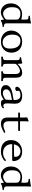

<svg xmlns="http://www.w3.org/2000/svg" viewBox="1864 -2602 749 4518"><g transform="rotate(90 2239.0 -343.5)"><path d="M441.9 -138.2V-350.1Q441.9 -376 438.5 -386Q435.1 -396 422.9 -410.2Q406.7 -428.2 373.3 -438.7Q339.8 -449.2 306.2 -449.2Q223.1 -449.2 184.1 -394Q149.9 -351.1 149.9 -246.1Q149.9 -149.9 198 -95.5Q246.1 -41 300.8 -41Q325.7 -41 360.4 -55.4Q395 -69.8 423.8 -95.2Q441.9 -111.3 441.9 -138.2ZM430.2 -56.2Q348.1 10.7 270 11.2Q175.8 11.2 117.9 -55.4Q60.1 -122.1 60.1 -226.1Q60.1 -347.2 141.1 -422.9Q216.3 -488.8 317.9 -488.8Q335 -488.8 362.5 -484.4Q390.1 -480 410.6 -475.6Q431.2 -471.2 432.1 -471.2Q441.9 -471.2 441.9 -481V-559.1Q441.9 -613.3 428 -626.2Q414.1 -639.2 357.9 -641.1Q346.7 -652.3 352.1 -670.9Q387.2 -673.8 445.1 -682.4Q502.9 -690.9 520 -698.2Q533.2 -698.2 533.2 -688Q529.3 -647.9 528.8 -583V-129.9Q528.8 -90.8 543.5 -77.4Q558.1 -64 611.8 -57.1Q615.7 -52.2 616 -43.2Q616.2 -34.2 611.8 -29.8Q511.7 -22 473.1 9.8Q461.9 12.7 454.1 9.8Q442.9 -28.3 442.9 -55.2Q443.4 -65.9 430.2 -56.2Z M699.7 -230Q699.7 -336.9 768.6 -412.1Q841.8 -490.2 960.4 -490.2Q1027.3 -490.2 1079.6 -467.5Q1131.8 -444.8 1161.1 -408Q1190.4 -371.1 1205.1 -328.6Q1219.7 -286.1 1219.7 -240.2Q1219.7 -122.1 1139.6 -51.8Q1069.8 10.3 958.5 9.8Q895.5 9.8 844.5 -11.7Q793.5 -33.2 762.9 -67.6Q732.4 -102.1 716.1 -144Q699.7 -186 699.7 -230ZM940.4 -449.2Q795.4 -449.2 795.4 -254.9Q795.4 -205.1 811 -157Q826.7 -108.9 869.6 -69.8Q912.6 -30.8 976.6 -30.8Q1003.4 -30.8 1026.6 -37.8Q1049.8 -44.9 1073.2 -62.5Q1096.7 -80.1 1110.1 -116Q1123.5 -151.9 1123.5 -203.1Q1123.5 -324.2 1075.4 -386.7Q1027.3 -449.2 940.4 -449.2Z M1491.2 -389.2Q1582 -490.2 1696.3 -490.2Q1748 -490.2 1779.3 -456.1Q1809.1 -422.9 1809.1 -321.8V-126Q1809.1 -65.9 1822.3 -52Q1835.4 -38.1 1886.2 -35.2Q1890.1 -31.2 1890.1 -16.6Q1890.1 -2 1886.2 2Q1800.3 0 1765.1 0Q1744.1 0 1660.2 2Q1656.2 -2.9 1656.2 -16.4Q1656.2 -29.8 1660.2 -35.2Q1701.2 -39.1 1711.7 -53Q1722.2 -66.9 1722.2 -126V-325.2Q1722.2 -378.4 1707.5 -401.9Q1684.6 -438 1654.3 -438Q1580.1 -438 1499.5 -358.9Q1482.4 -339.8 1482.4 -316.9V-126Q1482.4 -66.9 1492.4 -53Q1502.4 -39.1 1542.5 -35.2Q1547.4 -30.3 1547.4 -16.1Q1547.4 -2 1542.5 2Q1458.5 0 1438.5 0Q1397.5 0 1315.4 2Q1311.5 -2 1311.5 -15.9Q1311.5 -29.8 1315.4 -35.2Q1369.6 -40 1382.6 -53Q1395.5 -65.9 1395.5 -126V-368.2Q1395.5 -410.2 1383.8 -421.1Q1372.1 -432.1 1330.1 -436Q1324.2 -453.1 1328.1 -463.9Q1418 -476.1 1462.4 -493.2Q1470.2 -493.2 1474.1 -484.9Q1481.9 -466.8 1482.4 -389.2Q1482.4 -377 1491.2 -389.2Z M2333 -250 2212.9 -227.1Q2149.9 -214.8 2116 -184.3Q2082 -153.8 2082 -111.8Q2082 -82 2105 -58.6Q2127.9 -35.2 2173.8 -35.2Q2199.7 -35.2 2238.3 -50.5Q2276.9 -65.9 2306.2 -85Q2325.2 -98.1 2326.2 -116.2ZM2326.2 -55.2H2322.8L2294.9 -36.1Q2251 -8.3 2220.5 0.7Q2189.9 9.8 2144 9.8Q2069.8 9.8 2026.4 -18.1Q1982.9 -45.9 1982.9 -106.9Q1982.9 -164.1 2036.9 -205.1Q2090.8 -246.1 2194.8 -264.2L2324.7 -286.1Q2334.5 -289.1 2335 -299.8Q2335 -449.7 2226.1 -450.2Q2183.1 -450.2 2149.4 -438.5Q2115.7 -426.8 2115.7 -402.8Q2115.7 -386.7 2118.2 -380.9Q2122.1 -373 2122.1 -359.9Q2122.1 -348.6 2105.5 -338.4Q2088.9 -328.1 2066.9 -328.1Q2022 -328.1 2022 -367.2Q2022 -412.1 2089.4 -451.2Q2156.7 -490.2 2235.8 -490.2Q2431.6 -490.2 2419.9 -301.8L2413.1 -141.1Q2409.2 -45.9 2474.1 -45.9Q2490.2 -45.9 2500.5 -54.9Q2510.7 -64 2513.2 -64Q2518.1 -64 2523.9 -57.4Q2529.8 -50.8 2529.8 -44.9Q2529.8 -38.1 2516.8 -25.6Q2503.9 -13.2 2475.3 -1.7Q2446.8 9.8 2412.1 9.8Q2365.2 9.8 2348.1 -7.3Q2331.1 -24.4 2326.2 -55.2Z M2647.5 -439.9H2746.6Q2746.6 -488.8 2745.8 -527.3Q2745.1 -565.9 2744.4 -585Q2743.7 -604 2743.7 -606Q2743.7 -610.4 2749.8 -613.3Q2755.9 -616.2 2767.8 -619.4Q2779.8 -622.6 2785.6 -625Q2827.6 -642.6 2830.1 -642.6Q2837.9 -642.6 2837.4 -633.8Q2833.5 -593.8 2833.5 -528.8V-439.9H3053.7Q3061.5 -439.9 3061.5 -434.1V-409.2Q3061.5 -396 3037.6 -396H2833.5V-187Q2833.5 -106.9 2861.6 -77.9Q2889.6 -48.8 2935.5 -48.8Q2982.4 -48.8 3089.4 -94.2Q3102.5 -93.3 3107.4 -65.9Q2970.2 10.3 2900.4 9.8Q2746.6 9.8 2746.6 -139.2V-396H2634.8Q2629.9 -396 2629.4 -401.9V-419.9Q2629.4 -439.9 2647.5 -439.9Z M3377.4 -295.9 3651.4 -299.8Q3661.1 -299.8 3666.3 -308.3Q3671.4 -316.9 3671.4 -326.2Q3671.4 -390.1 3630.4 -420.2Q3589.4 -450.2 3543.5 -450.2Q3486.3 -450.2 3439.9 -414.1Q3393.6 -377.9 3377.4 -295.9ZM3749 -108.9Q3766.1 -107.9 3772.5 -86.9Q3734.4 -42 3674.3 -16.1Q3614.3 9.8 3545.4 9.8Q3404.3 9.8 3338.4 -61Q3276.4 -125 3276.4 -226.1Q3276.4 -347.2 3355.7 -418.7Q3435.1 -490.2 3545.4 -490.2Q3606.4 -490.2 3651.9 -471.7Q3697.3 -453.1 3722.2 -422.1Q3747.1 -391.1 3759.3 -356.4Q3771.5 -321.8 3771.5 -284.2Q3771.5 -274.4 3764.4 -264.6Q3757.3 -254.9 3747.1 -254.9H3372.1Q3372.1 -175.8 3409.2 -120.1Q3466.3 -40 3575.2 -40Q3673.8 -40 3749 -108.9Z M4279.8 -138.2V-350.1Q4279.8 -376 4276.4 -386Q4272.9 -396 4260.7 -410.2Q4244.6 -428.2 4211.2 -438.7Q4177.7 -449.2 4144 -449.2Q4061 -449.2 4022 -394Q3987.8 -351.1 3987.8 -246.1Q3987.8 -149.9 4035.9 -95.5Q4084 -41 4138.7 -41Q4163.6 -41 4198.2 -55.4Q4232.9 -69.8 4261.7 -95.2Q4279.8 -111.3 4279.8 -138.2ZM4268.1 -56.2Q4186 10.7 4107.9 11.2Q4013.7 11.2 3955.8 -55.4Q3897.9 -122.1 3897.9 -226.1Q3897.9 -347.2 3979 -422.9Q4054.2 -488.8 4155.8 -488.8Q4172.9 -488.8 4200.4 -484.4Q4228 -480 4248.5 -475.6Q4269 -471.2 4270 -471.2Q4279.8 -471.2 4279.8 -481V-559.1Q4279.8 -613.3 4265.9 -626.2Q4252 -639.2 4195.8 -641.1Q4184.6 -652.3 4189.9 -670.9Q4225.1 -673.8 4283 -682.4Q4340.8 -690.9 4357.9 -698.2Q4371.1 -698.2 4371.1 -688Q4367.2 -647.9 4366.7 -583V-129.9Q4366.7 -90.8 4381.3 -77.4Q4396 -64 4449.7 -57.1Q4453.6 -52.2 4453.9 -43.2Q4454.1 -34.2 4449.7 -29.8Q4349.6 -22 4311 9.8Q4299.8 12.7 4292 9.8Q4280.8 -28.3 4280.8 -55.2Q4281.2 -65.9 4268.1 -56.2Z"/></g></svg>

Font: Linux Libertine Mono
Style: Mono
Weight: 400
Designer: Philipp H. Poll
Foundry: Philipp H. Poll
Version: Version 5.1.7 ; ttfautohint (v0.9)